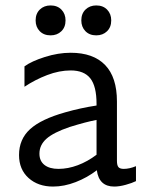

<svg xmlns="http://www.w3.org/2000/svg" viewBox="-20 -676 540 706"><path d="M336 -50Q301 -23 258.5 -6.5Q216 10 175 10Q120 10 85 -21.5Q50 -53 50 -106Q50 -164 90.5 -201Q131 -238 220 -263Q276 -279 335 -288V-294Q335 -359 312 -388Q289 -417 240 -417Q198 -417 153.5 -400Q109 -383 70 -357V-432Q96 -451 145 -466.5Q194 -482 240 -482Q323 -482 366.5 -437Q410 -392 410 -303V-85Q410 -68 415.5 -61.5Q421 -55 435 -55Q456 -55 480 -65V-10Q466 -3 442.5 3.5Q419 10 400 10Q344 10 336 -50ZM195 -55Q230 -55 266 -68.5Q302 -82 335 -107V-235Q297 -228 236 -209Q177 -189 151 -166Q125 -143 125 -111Q125 -84 143.5 -69.5Q162 -55 195 -55ZM111 -601Q111 -626 126.5 -641Q142 -656 166 -656Q191 -656 206 -640.5Q221 -625 221 -601Q221 -576 205.5 -561Q190 -546 166 -546Q141 -546 126 -561.5Q111 -577 111 -601ZM279 -601Q279 -626 294.5 -641Q310 -656 334 -656Q359 -656 374 -640.5Q389 -625 389 -601Q389 -576 373.5 -561Q358 -546 334 -546Q309 -546 294 -561.5Q279 -577 279 -601Z"/></svg>

Font: Madhuban Light
Style: Regular
Weight: 300
Designer: jaikishan Patel
Foundry: MagicType
Version: Version 1.000